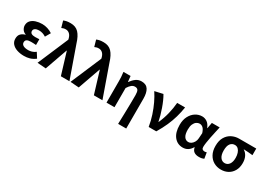

<svg xmlns="http://www.w3.org/2000/svg" viewBox="5 -1837 4254 3064"><g transform="rotate(30 2132.0 -305.5)"><path d="M299 14Q228 14 170 -5.5Q112 -25 78 -63.5Q44 -102 44 -158Q44 -216 74.5 -247.5Q105 -279 154 -292V-297Q111 -311 89.5 -346Q68 -381 68 -416Q68 -470 100.5 -505Q133 -540 186.5 -557Q240 -574 302 -574Q352 -574 401.5 -558.5Q451 -543 492 -515L437 -420Q377 -460 309 -460Q266 -460 239 -443.5Q212 -427 212 -396Q212 -337 305 -337Q342 -337 381 -340V-234Q356 -236 333 -237Q310 -238 287 -238Q237 -238 212.5 -223Q188 -208 188 -173Q188 -138 220.5 -119Q253 -100 314 -100Q343 -100 377.5 -110Q412 -120 446 -146L505 -53Q452 -14 403 0Q354 14 299 14Z M702 12 544 0 785 -565 781 -583Q768 -635 738.5 -661.5Q709 -688 671 -688Q646 -688 628.5 -683Q611 -678 594 -670L560 -789Q586 -800 613.5 -806Q641 -812 688 -812Q781 -812 836.5 -754.5Q892 -697 929 -575L1132 0H974L852 -401H848Z M1310 12 1152 0 1393 -565 1389 -583Q1376 -635 1346.5 -661.5Q1317 -688 1279 -688Q1254 -688 1236.5 -683Q1219 -678 1202 -670L1168 -789Q1194 -800 1221.5 -806Q1249 -812 1296 -812Q1389 -812 1444.5 -754.5Q1500 -697 1537 -575L1740 0H1582L1460 -401H1456Z M2145 201Q2148 112 2150.5 15.5Q2153 -81 2154.5 -171.5Q2156 -262 2156 -331Q2156 -396 2140 -422Q2124 -448 2084 -448Q2050 -448 2022 -426Q1994 -404 1962 -354V0H1815V-393Q1815 -426 1813 -470Q1811 -514 1804 -560H1935L1946 -457H1949Q1987 -510 2031 -542Q2075 -574 2133 -574Q2220 -574 2257 -514.5Q2294 -455 2294 -349V201Z M2592 0Q2575 -104 2543 -201.5Q2511 -299 2470 -385Q2429 -471 2383 -540L2533 -574Q2557 -534 2580.5 -481Q2604 -428 2624.5 -369.5Q2645 -311 2661 -254Q2677 -197 2686 -149H2690Q2734 -247 2760 -353Q2786 -459 2794 -560H2940Q2924 -461 2898.5 -372Q2873 -283 2833 -192.5Q2793 -102 2732 0Z M3225 14Q3125 14 3064 -62.5Q3003 -139 3003 -276Q3003 -370 3038 -436.5Q3073 -503 3129.5 -538.5Q3186 -574 3250 -574Q3299 -574 3341 -545.5Q3383 -517 3409 -452H3413L3433 -560H3577Q3566 -510 3553.5 -454Q3541 -398 3530 -343Q3519 -288 3512 -240Q3505 -192 3505 -159Q3505 -130 3520.5 -118Q3536 -106 3559 -106Q3579 -106 3597 -113L3615 -4Q3601 3 3578.5 8.5Q3556 14 3524 14Q3469 14 3434.5 -9Q3400 -32 3390 -85H3385Q3327 14 3225 14ZM3259 -107Q3287 -107 3312.5 -125Q3338 -143 3355.5 -174Q3373 -205 3375 -242L3382 -341Q3363 -402 3335 -427.5Q3307 -453 3271 -453Q3242 -453 3214.5 -434Q3187 -415 3170 -376.5Q3153 -338 3153 -277Q3153 -191 3181.5 -149Q3210 -107 3259 -107Z M3927 14Q3855 14 3796 -19Q3737 -52 3701.5 -116.5Q3666 -181 3666 -273Q3666 -371 3704 -434.5Q3742 -498 3803.5 -529Q3865 -560 3934 -560H4251V-438Q4205 -443 4168 -446Q4131 -449 4087 -450V-446Q4131 -420 4156 -369.5Q4181 -319 4181 -251Q4181 -169 4148 -109.5Q4115 -50 4058 -18Q4001 14 3927 14ZM3929 -106Q3980 -106 4010.5 -148Q4041 -190 4041 -266Q4041 -314 4028 -353.5Q4015 -393 3990 -416.5Q3965 -440 3929 -440Q3879 -440 3847.5 -400.5Q3816 -361 3816 -273Q3816 -194 3847 -150Q3878 -106 3929 -106Z"/></g></svg>

Font: Source Han Sans TC
Style: Bold
Weight: 700
Designer: Ryoko NISHIZUKA Ë•øÂ°öÊ∂ºÂ≠ê (kana, bopomofo & ideographs); Paul D. Hunt (Latin, Greek & Cyrillic); Sandoll Communicatio
Foundry: Adobe
Version: Version 2.004;hotconv 1.0.118;makeotfexe 2.5.65603